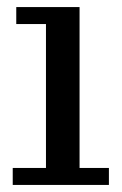

<svg xmlns="http://www.w3.org/2000/svg" viewBox="-20 -523 345 543"><path d="M16 0V-48H110V-455H26V-503H205V-48H288V0Z"/></svg>

Font: Montagu Slab
Style: Regular
Weight: 400
Version: Version 1.000